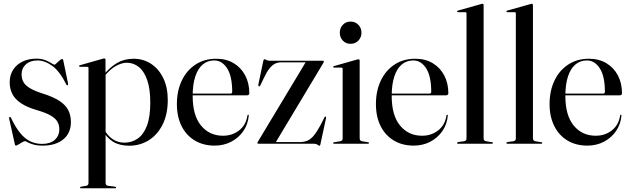

<svg xmlns="http://www.w3.org/2000/svg" viewBox="-20 -756 3312 1010"><path d="M177 -438Q139 -438 116.2 -417.5Q93.5 -397 93.5 -364Q93.5 -342 103.5 -324.2Q113.5 -306.5 137.8 -292Q162 -277.5 204.5 -264Q260.5 -246.5 293 -225Q325.5 -203.5 339.2 -176.2Q353 -149 353 -114.5Q353 -55.5 312.8 -22.8Q272.5 10 205 10Q175 10 155.5 4.2Q136 -1.5 125.5 -7.5Q115 -13.5 111.5 -13.5Q106.5 -13.5 96.5 -7.5Q86.5 -1.5 76.8 4.2Q67 10 64.5 10Q63 10 61.2 9Q59.5 8 58.5 4.5L28.5 -130Q28 -134.5 28.2 -137Q28.5 -139.5 30.5 -140.5Q32.5 -141.5 34.2 -140.5Q36 -139.5 37.5 -137Q61.5 -86 86.5 -55.8Q111.5 -25.5 139.8 -12.2Q168 1 201.5 1Q244 1 268 -20.2Q292 -41.5 292 -76.5Q292 -98.5 281.8 -116.2Q271.5 -134 245.8 -148.8Q220 -163.5 173 -177Q122 -192 90.8 -212.8Q59.5 -233.5 45.2 -261Q31 -288.5 31 -323Q31 -361 49 -389Q67 -417 98.8 -432.2Q130.5 -447.5 171.5 -447.5Q198.5 -447.5 218.5 -439.5Q238.5 -431.5 250.8 -423.5Q263 -415.5 266.5 -415.5Q269 -415.5 277 -423Q285 -430.5 293.5 -438Q302 -445.5 305.5 -445.5Q308 -445.5 310.2 -443.8Q312.5 -442 313 -437.5L337.5 -319Q338.5 -314 338.2 -311.2Q338 -308.5 335.5 -307.5Q333.5 -306.5 332.2 -307.8Q331 -309 329.5 -310.5Q294.5 -381 255 -409.5Q215.5 -438 177 -438Z M535 -442V-370.5L535.5 -367V206Q535.5 212.5 538.5 216.2Q541.5 220 548 221.5L585.5 226Q588.5 227 589.8 228Q591 229 591 230.5Q591 232 589.8 233.2Q588.5 234.5 586 234.5H405.5Q403.5 234.5 402.2 233.2Q401 232 401 230.5Q401 229 402.8 227.8Q404.5 226.5 408.5 225.5L433 221.5Q440 220 442.8 216.2Q445.5 212.5 445.5 206.5V-398Q445.5 -401 444.2 -402.8Q443 -404.5 439 -404.5H400.5Q398.5 -404.5 397.2 -405.8Q396 -407 396 -408.5Q396 -410.5 397.2 -411.2Q398.5 -412 401 -413L518.5 -446.5Q523 -448 525 -448.2Q527 -448.5 529 -448.5Q532 -448.5 533.5 -446.5Q535 -444.5 535 -442ZM527 -352.5 522.5 -358.5Q558 -403 596.2 -425Q634.5 -447 682.5 -447Q734 -447 774.8 -420.2Q815.5 -393.5 839 -344.8Q862.5 -296 862.5 -230Q862.5 -155 835.5 -101Q808.5 -47 762.5 -18.2Q716.5 10.5 660 10.5Q609.5 10.5 575.2 -10Q541 -30.5 518 -74L526 -79Q544 -43.5 572 -24.5Q600 -5.5 634.5 -5.5Q673 -5.5 704 -26.8Q735 -48 752.8 -94.2Q770.5 -140.5 770.5 -216.5Q770.5 -289 754.2 -335.2Q738 -381.5 710 -403.8Q682 -426 647 -426Q620 -426 589 -408.5Q558 -391 527 -352.5Z M1291.5 -265.5Q1291.5 -260.5 1288.2 -257.5Q1285 -254.5 1279 -254.5H970V-263.5H1192.5Q1201.5 -263.5 1201.5 -273Q1201.5 -355 1174.8 -396.5Q1148 -438 1107 -438Q1071 -438 1045.8 -416.2Q1020.5 -394.5 1007 -352.8Q993.5 -311 993.5 -251.5Q993.5 -148.5 1037.8 -95.2Q1082 -42 1153 -42Q1202.5 -42 1238.5 -70.5Q1274.5 -99 1281.5 -148.5Q1282.5 -150.5 1283.5 -151.5Q1284.5 -152.5 1285 -152.5Q1287 -152.5 1288 -151.2Q1289 -150 1288.5 -147Q1284.5 -102 1260 -66.5Q1235.5 -31 1196.5 -10.5Q1157.5 10 1109 10Q1049.5 10 1004.8 -16.8Q960 -43.5 935.2 -92.8Q910.5 -142 910.5 -208.5Q910.5 -277.5 936 -331.5Q961.5 -385.5 1008.2 -416.2Q1055 -447 1117.5 -447Q1170.5 -447 1209.5 -423.5Q1248.5 -400 1270 -359Q1291.5 -318 1291.5 -265.5Z M1679.5 -422.5 1429 -5 1415 -8.5H1555.5Q1578.5 -8.5 1596 -15.5Q1613.5 -22.5 1630.2 -42.2Q1647 -62 1666.5 -98.5L1687 -139Q1688.5 -141.5 1690 -142.5Q1691.5 -143.5 1693 -142.5Q1694.5 -142 1695 -140Q1695.5 -138 1695 -134.5L1665.5 3Q1664.5 7.5 1663.5 9Q1662.5 10.5 1661 10.5Q1657 10.5 1650 5.2Q1643 0 1631 0H1339Q1336.5 0 1335.2 -1Q1334 -2 1334 -3.5Q1334 -5 1334.8 -7.2Q1335.5 -9.5 1338 -13L1590 -432L1606 -428H1458Q1440.5 -428 1425.8 -420.5Q1411 -413 1397 -395.2Q1383 -377.5 1368.5 -346.5L1349.5 -307Q1348 -304 1346.2 -302.8Q1344.5 -301.5 1342 -302Q1340 -302.5 1339.2 -304.5Q1338.5 -306.5 1339 -311L1365 -435.5Q1366.5 -441 1367.8 -442.8Q1369 -444.5 1371 -444.5Q1375 -444.5 1381.5 -440.5Q1388 -436.5 1399.5 -436.5H1678.5Q1681 -436.5 1682.2 -435.8Q1683.5 -435 1683.5 -433Q1683.5 -431 1682.8 -429Q1682 -427 1679.5 -422.5Z M1872 -437.5V-28.5Q1872 -22 1875 -18.2Q1878 -14.5 1884.5 -13L1915.5 -8Q1919 -8 1920 -6.8Q1921 -5.5 1921 -3.5Q1921 -2 1919.8 -1Q1918.5 0 1916 0H1736.5Q1734.5 0 1733.2 -1Q1732 -2 1732 -3.5Q1732 -5 1733.2 -6Q1734.5 -7 1737 -7.5L1770 -13Q1776.5 -14.5 1779.5 -18.2Q1782.5 -22 1782.5 -27.5V-393.5Q1782.5 -396.5 1781 -398.2Q1779.5 -400 1776 -400.5H1737Q1735 -400.5 1733.8 -401.5Q1732.5 -402.5 1732.5 -404Q1732.5 -406 1733.8 -407Q1735 -408 1737.5 -408.5L1855.5 -442Q1860 -443.5 1862 -443.8Q1864 -444 1866 -444Q1869 -444 1870.5 -442.2Q1872 -440.5 1872 -437.5ZM1824 -525.5Q1799 -525.5 1783.2 -542.5Q1767.5 -559.5 1767.5 -584Q1767.5 -608.5 1783.5 -625.5Q1799.5 -642.5 1824 -642.5Q1849 -642.5 1865.2 -625.5Q1881.5 -608.5 1881.5 -584Q1881.5 -559.5 1865.2 -542.5Q1849 -525.5 1824 -525.5Z M2338.5 -265.5Q2338.5 -260.5 2335.2 -257.5Q2332 -254.5 2326 -254.5H2017V-263.5H2239.5Q2248.5 -263.5 2248.5 -273Q2248.5 -355 2221.8 -396.5Q2195 -438 2154 -438Q2118 -438 2092.8 -416.2Q2067.5 -394.5 2054 -352.8Q2040.5 -311 2040.5 -251.5Q2040.5 -148.5 2084.8 -95.2Q2129 -42 2200 -42Q2249.5 -42 2285.5 -70.5Q2321.5 -99 2328.5 -148.5Q2329.5 -150.5 2330.5 -151.5Q2331.5 -152.5 2332 -152.5Q2334 -152.5 2335 -151.2Q2336 -150 2335.5 -147Q2331.5 -102 2307 -66.5Q2282.5 -31 2243.5 -10.5Q2204.5 10 2156 10Q2096.5 10 2051.8 -16.8Q2007 -43.5 1982.2 -92.8Q1957.5 -142 1957.5 -208.5Q1957.5 -277.5 1983 -331.5Q2008.5 -385.5 2055.2 -416.2Q2102 -447 2164.5 -447Q2217.5 -447 2256.5 -423.5Q2295.5 -400 2317 -359Q2338.5 -318 2338.5 -265.5Z M2524 -729.5V-28.5Q2524 -22 2527 -18.2Q2530 -14.5 2536.5 -13L2567.5 -8Q2570.5 -8 2571.8 -6.8Q2573 -5.5 2573 -3.5Q2573 -2 2571.8 -1Q2570.5 0 2568 0H2388.5Q2386.5 0 2385.2 -1Q2384 -2 2384 -3.5Q2384 -5 2385.8 -6.5Q2387.5 -8 2391 -9L2421.5 -13Q2428.5 -14.5 2431.2 -18.2Q2434 -22 2434 -27.5V-685.5Q2434 -688.5 2432.8 -690.2Q2431.5 -692 2427.5 -692H2389Q2387 -692 2385.8 -693.2Q2384.5 -694.5 2384.5 -696Q2384.5 -698 2385.8 -698.8Q2387 -699.5 2389.5 -700.5L2507 -733.5Q2512 -735 2514 -735.5Q2516 -736 2518 -736Q2521 -736 2522.5 -734Q2524 -732 2524 -729.5Z M2783.5 -729.5V-28.5Q2783.5 -22 2786.5 -18.2Q2789.5 -14.5 2796 -13L2827 -8Q2830 -8 2831.2 -6.8Q2832.5 -5.5 2832.5 -3.5Q2832.5 -2 2831.2 -1Q2830 0 2827.5 0H2648Q2646 0 2644.8 -1Q2643.5 -2 2643.5 -3.5Q2643.5 -5 2645.2 -6.5Q2647 -8 2650.5 -9L2681 -13Q2688 -14.5 2690.8 -18.2Q2693.5 -22 2693.5 -27.5V-685.5Q2693.5 -688.5 2692.2 -690.2Q2691 -692 2687 -692H2648.5Q2646.5 -692 2645.2 -693.2Q2644 -694.5 2644 -696Q2644 -698 2645.2 -698.8Q2646.5 -699.5 2649 -700.5L2766.5 -733.5Q2771.5 -735 2773.5 -735.5Q2775.5 -736 2777.5 -736Q2780.5 -736 2782 -734Q2783.5 -732 2783.5 -729.5Z M3252 -265.5Q3252 -260.5 3248.8 -257.5Q3245.5 -254.5 3239.5 -254.5H2930.5V-263.5H3153Q3162 -263.5 3162 -273Q3162 -355 3135.2 -396.5Q3108.5 -438 3067.5 -438Q3031.5 -438 3006.2 -416.2Q2981 -394.5 2967.5 -352.8Q2954 -311 2954 -251.5Q2954 -148.5 2998.2 -95.2Q3042.5 -42 3113.5 -42Q3163 -42 3199 -70.5Q3235 -99 3242 -148.5Q3243 -150.5 3244 -151.5Q3245 -152.5 3245.5 -152.5Q3247.5 -152.5 3248.5 -151.2Q3249.5 -150 3249 -147Q3245 -102 3220.5 -66.5Q3196 -31 3157 -10.5Q3118 10 3069.5 10Q3010 10 2965.2 -16.8Q2920.5 -43.5 2895.8 -92.8Q2871 -142 2871 -208.5Q2871 -277.5 2896.5 -331.5Q2922 -385.5 2968.8 -416.2Q3015.5 -447 3078 -447Q3131 -447 3170 -423.5Q3209 -400 3230.5 -359Q3252 -318 3252 -265.5Z"/></svg>

Font: Fraunces 96pt
Style: Regular
Weight: 400
Version: Version 1.000;[b76b70a41]